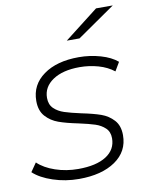

<svg xmlns="http://www.w3.org/2000/svg" viewBox="-90 -785 651 848"><g transform="rotate(-10 235.5 -360.5)"><path d="M-7 -62 20 -101Q49 -73 97.5 -56.5Q146 -40 200 -40Q281 -40 325.5 -68.5Q370 -97 370 -148Q370 -177 352 -194Q334 -211 308 -219.5Q282 -228 236 -238Q182 -249 148.5 -261Q115 -273 92 -298.5Q69 -324 69 -368Q69 -440 128.5 -483Q188 -526 287 -526Q337 -526 384 -512.5Q431 -499 459 -475L436 -436Q407 -459 366.5 -470.5Q326 -482 283 -482Q207 -482 162.5 -452Q118 -422 118 -373Q118 -343 136 -325.5Q154 -308 181.5 -299Q209 -290 255 -280Q309 -269 341.5 -257.5Q374 -246 397 -221Q420 -196 420 -153Q420 -80 359 -38Q298 4 196 4Q135 4 79.5 -14.5Q24 -33 -7 -62ZM400 -725H475L305 -607H248Z"/></g></svg>

Font: Montserrat Alternates Light
Style: Italic
Weight: 300
Italic angle: -11.3°
Designer: Julieta Ulanovsky
Foundry: Julieta Ulanovsky
Version: Version 7.200